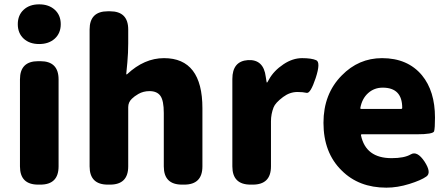

<svg xmlns="http://www.w3.org/2000/svg" viewBox="-20 -851 2067 885"><path d="M156 0Q72 0 72 -84V-485Q72 -569 156 -569H166Q250 -569 250 -485V-84Q250 0 166 0ZM160.5 -648Q116 -648 89 -673Q62 -698 62 -739.5Q62 -781 89 -806Q116 -831 160.5 -831Q205 -831 232.5 -806Q260 -781 260 -739.5Q260 -698 232.5 -673Q205 -648 160.5 -648Z M477 0Q393 0 393 -84V-715Q393 -799 477 -799H487Q571 -799 571 -715V-651Q571 -607 567 -563L562 -511Q562 -506 566 -509Q645 -583 736 -583Q913 -583 913 -352V-84Q913 0 829 0H819Q735 0 735 -84V-330Q735 -387 719.5 -409Q704 -431 669 -431Q641 -431 618 -418Q599 -407 588 -396Q571 -380 571 -357V-84Q571 0 487 0Z M1135 0Q1051 0 1051 -84V-487Q1051 -569 1123 -574Q1195 -578 1205 -497L1208 -478Q1209 -470 1210.5 -470Q1212 -470 1220 -485Q1242 -525 1287 -555Q1329 -583 1372.5 -583Q1416 -583 1437.5 -573.5Q1459 -564 1435 -491Q1411 -419 1393.5 -423Q1376 -427 1351 -427Q1316 -427 1285 -404Q1249 -377 1241 -356Q1229 -325 1229 -292V-84Q1229 0 1145 0Z M1761 14Q1634 14 1555 -65Q1471 -147 1471 -285Q1471 -418 1555 -503Q1633 -583 1741 -583Q1859 -583 1925 -504Q1985 -431 1985 -309Q1985 -260 1981 -246Q1977 -232 1900 -232H1648Q1643 -232 1644 -227Q1666 -122 1785 -122Q1844 -122 1873.5 -139.5Q1903 -157 1937 -106Q1970 -55 1945.5 -37.5Q1921 -20 1866.5 -3Q1812 14 1761 14ZM1641 -354Q1640 -349 1645 -349H1829Q1834 -349 1834 -354Q1834 -447 1744 -447Q1705 -447 1677 -422Q1649 -397 1641 -354Z"/></svg>

Font: Resource Han Rounded KR Heavy
Style: Regular
Weight: 900
Designer: Cyano Hao (round all glyphs); Ryoko NISHIZUKA 西塚涼子 (kana, bopomofo & ideographs); Paul D. Hunt (Latin, Greek & Cyrillic)
Foundry: Cyano Hao
Version: 0.990